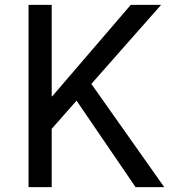

<svg xmlns="http://www.w3.org/2000/svg" viewBox="-20 -765 691 785"><path d="M96.7 0V-745.1H191.4V-371.1H193.4L514.6 -745.1H638.7L353.5 -421.9L651.4 0H534.2L293 -353.5L191.4 -238.3V0Z"/></svg>

Font: Gothic A1 Medium
Style: Regular
Weight: 500
Designer: HanYang I&C Co.,Ltd.
Foundry: HanYang I&C Co.,Ltd.
Version: Version 2.50